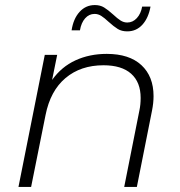

<svg xmlns="http://www.w3.org/2000/svg" viewBox="-20 -739 713 759"><path d="M587 -359Q587 -332 581 -302L521 0H471L531 -302Q536 -325 536 -352Q536 -414 498.5 -447.5Q461 -481 389 -481Q299 -481 239 -430.5Q179 -380 160 -284L103 0H53L157 -522H206L186 -423Q223 -475 278.5 -500.5Q334 -526 402 -526Q491 -526 539 -481.5Q587 -437 587 -359ZM409 -653Q393 -668 380.5 -676Q368 -684 354 -684Q332 -684 316.5 -666.5Q301 -649 296 -619H263Q270 -665 294.5 -692Q319 -719 355 -719Q376 -719 391.5 -709.5Q407 -700 428 -681Q444 -666 456.5 -658Q469 -650 483 -650Q505 -650 521 -667.5Q537 -685 542 -713H575Q567 -668 543 -641.5Q519 -615 483 -615Q461 -615 445.5 -624.5Q430 -634 409 -653Z"/></svg>

Font: Idrija
Style: Italic
Weight: 300
Italic angle: -11.3°
Designer: Julieta Ulanovsky
Foundry: Julieta Ulanovsky
Version: Version 7.200